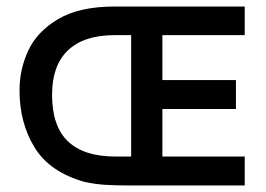

<svg xmlns="http://www.w3.org/2000/svg" viewBox="-20 -570 818 590"><path d="M40 -292Q40 -192 86.5 -116.5Q133 -41 240 -11Q272 -4 304 -2Q336 0 383 0H732V-89H479V-235H705V-324H479V-462H732V-550H333Q224 -550 159 -511.5Q94 -473 67 -415Q40 -357 40 -292ZM383 -89H334Q238 -89 189 -135.5Q140 -182 140 -279Q140 -369 189 -415.5Q238 -462 332 -462H383Z"/></svg>

Font: Cambay Devanagari
Style: Regular
Weight: 700
Designer: Pooja Saxena
Foundry: Pooja Saxena
Version: Version 1.095;PS 001.095;hotconv 1.0.70;makeotf.lib2.5.58329